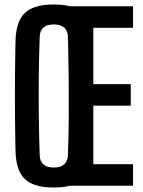

<svg xmlns="http://www.w3.org/2000/svg" viewBox="-20 -828 639 856"><path d="M220 8Q130 8 90.5 -30Q51 -68 49 -157Q44 -400 49 -644Q51 -732 90.5 -770Q130 -808 220 -808Q310 -808 349 -770Q388 -732 391 -644Q397 -399 391 -157Q388 -68 349 -30Q310 8 220 8ZM220 -81Q281 -81 283 -138Q286 -221 286.5 -311Q287 -401 286 -491Q285 -581 283 -663Q281 -719 220 -719Q158 -719 157 -663Q154 -581 153 -491Q152 -401 153 -311Q154 -221 157 -138Q158 -81 220 -81ZM287 0V-800H573V-704H396V-453H563V-357H396V-96H573V0Z"/></svg>

Font: Big Shoulders Display
Style: Bold
Weight: 700
Designer: Patric King
Foundry: XO Type Co
Version: Version 1.000; ttfautohint (v1.8.2)